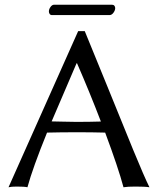

<svg xmlns="http://www.w3.org/2000/svg" viewBox="-20 -790 669 813"><path d="M443.8 -726.1H200.2Q193.8 -726.1 190.4 -730.7Q187 -735.4 187 -741.2Q187 -751 193.8 -760.5Q200.7 -770 209 -770H454.1Q460.9 -770 464.4 -765.6Q467.8 -761.2 467.8 -755.9Q467.8 -746.1 460.4 -736.1Q453.1 -726.1 443.8 -726.1ZM407.2 -275.4Q359.9 -398.9 306.2 -522H304.2L198.7 -275.9Q207.5 -275.9 247.1 -274.9Q286.6 -273.9 303.2 -273.9Q358.4 -273.9 407.2 -275.4ZM179.2 -228.5Q118.7 -79.6 96.2 2.9Q84 0 50.8 0Q28.3 0 16.1 2.9L311 -658.2H338.9L435.5 -421.9L544.4 -154.3Q590.8 -41.5 612.8 2.9Q595.7 0 553.2 0Q520 0 502.9 2.9Q481 -79.1 425.3 -228.5Q369.1 -230 308.1 -230Q236.3 -230 179.2 -228.5Z"/></svg>

Font: Linux Biolinum G
Style: Regular
Weight: 400
Designer: Philipp H. Poll
Foundry: Philipp H. Poll
Version: Version 1.1.0 ; ttfautohint (v1.6)